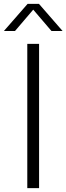

<svg xmlns="http://www.w3.org/2000/svg" viewBox="-51 -965 341 985"><path d="M89 0V-740H149.5V0ZM270 -806H213L119.5 -915.5L26 -806H-31L90.5 -945H149Z"/></svg>

Font: Encode Sans Light
Style: Regular
Weight: 300
Designer: Multiple Designers
Foundry: Impallari Type
Version: Version 2.000